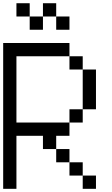

<svg xmlns="http://www.w3.org/2000/svg" viewBox="-20 -1187 707 1207"><path d="M0 0V-916.7H416.7V-833.3H83.3V-416.7H416.7V-333.3H333.3V-250H250V-333.3H83.3V0ZM166.7 -1000V-1083.3H250V-1000ZM166.7 -1166.7V-1083.3H83.3V-1166.7ZM333.3 -166.7V-250H416.7V-166.7ZM333.3 -1000V-1083.3H416.7V-1000ZM333.3 -1166.7V-1083.3H250V-1166.7ZM500 -166.7V-83.3H416.7V-166.7ZM500 -83.3H583.3V0H500ZM500 -416.7H416.7V-500H500ZM500 -500V-750H583.3V-500ZM500 -833.3V-750H416.7V-833.3Z"/></svg>

Font: Galmuri11 Regular
Style: Regular
Weight: 400
Designer: Minseo Lee (Quiple)
Version: Version 2.356;hotconv 1.1.0;makeotfexe 2.6.0 DEVELOPMENT